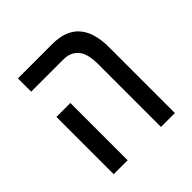

<svg xmlns="http://www.w3.org/2000/svg" viewBox="-162 -716 839 839"><g transform="rotate(-45 257.5 -296.0)"><path d="M363 0V-389Q363 -453 338.5 -481.5Q314 -510 271 -510H71V-592H284Q449 -592 449 -406V0ZM71 0V-354H157V0Z"/></g></svg>

Font: Noto Sans Hebrew Condensed
Style: Regular
Weight: 400
Width: 3
Designer: Monotype Design Team
Foundry: Monotype Imaging Inc.
Version: Version 2.004; ttfautohint (v1.8.4.7-5d5b)